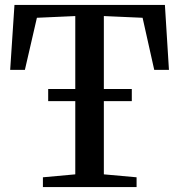

<svg xmlns="http://www.w3.org/2000/svg" viewBox="-20 -763 730 783"><path d="M287 -52V-697.5L130.5 -690.5L81.5 -478H21.5L39 -743H652.5L669 -478H609L561.5 -690.5L403.5 -697.5V-52L537 -40V0H155V-40ZM517.5 -400V-350.5H176.5V-400Z"/></svg>

Font: Merriweather 60pt Medium
Style: Regular
Weight: 500
Version: Version 2.100